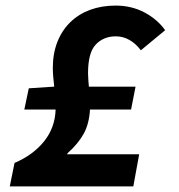

<svg xmlns="http://www.w3.org/2000/svg" viewBox="-20 -667 640 687"><path d="M15 0 32 -84Q98 -112 137.5 -161Q177 -210 179 -275H67L83 -351L174 -357Q172 -375 170.5 -392Q169 -409 169 -424Q169 -476 185.5 -517.5Q202 -559 232 -588Q262 -617 303 -632Q344 -647 394 -647Q450 -647 496 -623Q542 -599 571 -559L484 -487Q467 -510 444 -523.5Q421 -537 394 -537Q351 -537 323 -508Q295 -479 295 -405Q295 -394 296 -382Q297 -370 298 -357H465L449 -275H302Q299 -224 279.5 -188.5Q260 -153 222 -119L220 -115H478L457 0Z"/></svg>

Font: Source Code Pro
Style: Bold Italic
Weight: 700
Italic angle: -11°
Monospace: yes
Designer: Paul D. Hunt, Teo Tuominen
Foundry: Adobe Systems Incorporated
Version: Version 1.050;PS 1.000;hotconv 16.6.51;makeotf.lib2.5.65220